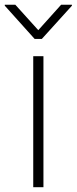

<svg xmlns="http://www.w3.org/2000/svg" viewBox="-56 -780 320 800"><path d="M82.5 0V-545.9H125V0ZM7.8 -760.3 103.5 -654.3 198.7 -760.3H243.7V-756.3L118.2 -617.7H88.4L-36.1 -756.3V-760.3Z"/></svg>

Font: Inter Tight ExtraLight
Style: Regular
Weight: 250
Designer: Rasmus Andersson
Foundry: rsms
Version: Version 3.004